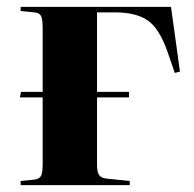

<svg xmlns="http://www.w3.org/2000/svg" viewBox="-20 -538 565 558"><path d="M40 0V-12L80 -16Q94 -18 99 -26.5Q104 -35 104 -62V-255H38L41 -271H104V-457Q104 -483 99 -492Q94 -501 80 -502L40 -506V-518H477L503 -330L488 -326L466 -390Q442 -457 408 -479.5Q374 -502 315 -502H262V-271H355V-255H262V-60Q262 -39 267.5 -30Q273 -21 289 -19L357 -12V0Z"/></svg>

Font: Literata 72pt
Style: Bold
Weight: 700
Designer: Latin by Veronika Burian and Jose Scaglione. Greek by Irene Vlachou. Cyrillic by Vera Evstafieva.
Foundry: TypeTogether
Version: Version 3.002